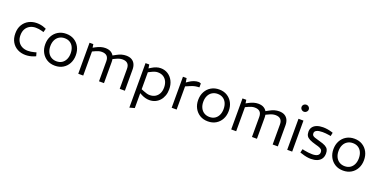

<svg xmlns="http://www.w3.org/2000/svg" viewBox="-17 -1713 5744 2903"><g transform="rotate(20 2855.0 -261.5)"><path d="M304 7Q232 7 174.5 -23.5Q117 -54 83.5 -111Q50 -168 50 -249Q50 -331 85 -388.5Q120 -446 177.5 -476Q235 -506 305 -506Q338 -506 371 -500Q404 -494 434 -481L459 -471L443 -412L413 -421Q388 -428 362.5 -431.5Q337 -435 314 -435Q261 -435 220 -413Q179 -391 155.5 -350Q132 -309 132 -249Q132 -191 156 -149.5Q180 -108 221.5 -86.5Q263 -65 316 -65Q339 -65 365.5 -68.5Q392 -72 417 -79L449 -88L465 -31L437 -19Q405 -6 370.5 0.5Q336 7 304 7Z M777 7Q703 7 648 -26.5Q593 -60 562 -117.5Q531 -175 531 -249Q531 -324 562.5 -382Q594 -440 649.5 -473Q705 -506 778 -506Q852 -506 907 -472.5Q962 -439 992.5 -381.5Q1023 -324 1023 -249Q1023 -175 992 -117Q961 -59 906 -26Q851 7 777 7ZM778 -64Q828 -64 864 -87Q900 -110 920 -152Q940 -194 940 -249Q940 -305 920.5 -347Q901 -389 864.5 -412Q828 -435 778 -435Q729 -435 691.5 -412Q654 -389 633.5 -347Q613 -305 613 -249Q613 -194 633.5 -152Q654 -110 691.5 -87Q729 -64 778 -64Z M1153 0V-499H1214L1222 -444L1261 -465Q1299 -485 1335 -495.5Q1371 -506 1406 -506Q1461 -506 1496.5 -485Q1532 -464 1549.5 -427Q1567 -390 1567 -339V0H1487V-322Q1487 -378 1459 -405.5Q1431 -433 1376 -433Q1351 -433 1327.5 -426.5Q1304 -420 1280 -409L1233 -387V0ZM1820 0V-322Q1820 -378 1792 -405.5Q1764 -433 1710 -433Q1685 -433 1661 -426.5Q1637 -420 1614 -409L1554 -381L1536 -432L1597 -465Q1634 -486 1670.5 -496Q1707 -506 1742 -506Q1797 -506 1832.5 -485Q1868 -464 1885.5 -427Q1903 -390 1903 -339V0Z M2054 217V-499H2114L2123 -439L2157 -460Q2192 -482 2227.5 -494Q2263 -506 2298 -506Q2365 -506 2416.5 -472.5Q2468 -439 2497 -381.5Q2526 -324 2526 -249Q2526 -193 2509.5 -146.5Q2493 -100 2462.5 -65.5Q2432 -31 2390 -12Q2348 7 2297 7Q2265 7 2231 -2Q2197 -11 2167 -27L2134 -45V195ZM2276 -66Q2327 -66 2364.5 -88Q2402 -110 2423 -151Q2444 -192 2444 -248Q2444 -302 2424.5 -343.5Q2405 -385 2368 -408.5Q2331 -432 2277 -432Q2254 -432 2229.5 -424.5Q2205 -417 2174 -401L2134 -381V-108L2176 -91Q2206 -79 2230 -72.5Q2254 -66 2276 -66Z M2656 0V-499H2715L2726 -432L2766 -459Q2797 -480 2834 -493Q2871 -506 2905 -506Q2915 -506 2925.5 -503.5Q2936 -501 2945 -495V-433Q2910 -432 2876.5 -426Q2843 -420 2797 -399L2736 -373V0Z M3238 7Q3164 7 3109 -26.5Q3054 -60 3023 -117.5Q2992 -175 2992 -249Q2992 -324 3023.5 -382Q3055 -440 3110.5 -473Q3166 -506 3239 -506Q3313 -506 3368 -472.5Q3423 -439 3453.5 -381.5Q3484 -324 3484 -249Q3484 -175 3453 -117Q3422 -59 3367 -26Q3312 7 3238 7ZM3239 -64Q3289 -64 3325 -87Q3361 -110 3381 -152Q3401 -194 3401 -249Q3401 -305 3381.5 -347Q3362 -389 3325.5 -412Q3289 -435 3239 -435Q3190 -435 3152.5 -412Q3115 -389 3094.5 -347Q3074 -305 3074 -249Q3074 -194 3094.5 -152Q3115 -110 3152.5 -87Q3190 -64 3239 -64Z M3614 0V-499H3675L3683 -444L3722 -465Q3760 -485 3796 -495.5Q3832 -506 3867 -506Q3922 -506 3957.5 -485Q3993 -464 4010.5 -427Q4028 -390 4028 -339V0H3948V-322Q3948 -378 3920 -405.5Q3892 -433 3837 -433Q3812 -433 3788.5 -426.5Q3765 -420 3741 -409L3694 -387V0ZM4281 0V-322Q4281 -378 4253 -405.5Q4225 -433 4171 -433Q4146 -433 4122 -426.5Q4098 -420 4075 -409L4015 -381L3997 -432L4058 -465Q4095 -486 4131.5 -496Q4168 -506 4203 -506Q4258 -506 4293.5 -485Q4329 -464 4346.5 -427Q4364 -390 4364 -339V0Z M4515 0V-499H4595V0ZM4555 -627Q4540 -627 4526 -635Q4512 -643 4504.5 -656Q4497 -669 4497 -684Q4497 -699 4504.5 -712Q4512 -725 4526 -732.5Q4540 -740 4555 -740Q4571 -740 4584 -732.5Q4597 -725 4605 -712Q4613 -699 4613 -684Q4613 -668 4605 -655.5Q4597 -643 4584 -635Q4571 -627 4555 -627Z M4897 7Q4863 7 4827 0.5Q4791 -6 4752 -19L4716 -30L4730 -88L4765 -80Q4797 -74 4829.5 -70Q4862 -66 4892 -66Q4948 -66 4976.5 -84.5Q5005 -103 5005 -138Q5005 -158 4997.5 -171.5Q4990 -185 4966.5 -197Q4943 -209 4894 -221Q4828 -239 4790.5 -258Q4753 -277 4738 -303Q4723 -329 4723 -368Q4723 -413 4746.5 -444Q4770 -475 4812.5 -490.5Q4855 -506 4911 -506Q4945 -506 4980 -500.5Q5015 -495 5048 -485L5073 -477L5061 -420L5038 -425Q5007 -430 4979.5 -432.5Q4952 -435 4928 -435Q4867 -435 4834 -419Q4801 -403 4801 -372Q4801 -351 4810 -338.5Q4819 -326 4847 -315.5Q4875 -305 4929 -291Q4992 -275 5025.5 -256.5Q5059 -238 5072.5 -212.5Q5086 -187 5086 -149Q5086 -96 5062 -61.5Q5038 -27 4995.5 -10Q4953 7 4897 7Z M5414 7Q5340 7 5285 -26.5Q5230 -60 5199 -117.5Q5168 -175 5168 -249Q5168 -324 5199.5 -382Q5231 -440 5286.5 -473Q5342 -506 5415 -506Q5489 -506 5544 -472.5Q5599 -439 5629.5 -381.5Q5660 -324 5660 -249Q5660 -175 5629 -117Q5598 -59 5543 -26Q5488 7 5414 7ZM5415 -64Q5465 -64 5501 -87Q5537 -110 5557 -152Q5577 -194 5577 -249Q5577 -305 5557.5 -347Q5538 -389 5501.5 -412Q5465 -435 5415 -435Q5366 -435 5328.5 -412Q5291 -389 5270.5 -347Q5250 -305 5250 -249Q5250 -194 5270.5 -152Q5291 -110 5328.5 -87Q5366 -64 5415 -64Z"/></g></svg>

Font: REM Light
Style: Regular
Weight: 300
Designer: Octavio Pardo
Foundry: Ashler Design
Version: Version 1.005;gftools[0.9.28]